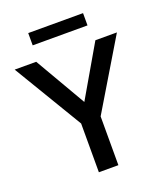

<svg xmlns="http://www.w3.org/2000/svg" viewBox="-164 -969 919 1073"><g transform="rotate(-20 295.0 -433.0)"><path d="M599 -700 353 -290V0H237V-290L-9 -700H119L295 -397L471 -700ZM132 -866H458V-793H132Z"/></g></svg>

Font: Cabin SemiBold
Style: Regular
Weight: 600
Designer: Pablo Impallari
Foundry: Pablo Impallari. http://www.impallari.com Igino Marini. http://www.ikern.com
Version: Version 2.001